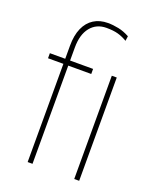

<svg xmlns="http://www.w3.org/2000/svg" viewBox="-142 -842 745 923"><g transform="rotate(20 231.0 -380.0)"><path d="M138.7 0H113.8V-595.2Q113.8 -648.4 130.1 -685.3Q146.5 -722.2 176.8 -741.2Q207 -760.3 248.5 -760.3Q274.9 -760.3 303.5 -754.4Q332 -748.5 359.9 -732.9L356.4 -708.5Q332.5 -722.7 309.1 -729.2Q285.6 -735.8 250 -735.8Q198.7 -735.8 168.7 -698.7Q138.7 -661.6 138.7 -595.2ZM256.3 -528.3V-502.4H35.2V-528.3ZM377.4 -528.3V0H352.1V-528.3Z"/></g></svg>

Font: Roboto Condensed Thin
Style: Regular
Weight: 250
Width: 3
Designer: Christian Robertson
Foundry: Google
Version: Version 3.009; 2024